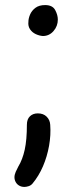

<svg xmlns="http://www.w3.org/2000/svg" viewBox="-20 -555 325 757"><path d="M76 182Q65 182 56 177Q47 172 42 163Q37 154 37 144Q37 134 42 122.5Q47 111 52 102Q69 74 77.5 35Q86 -4 86 -63Q86 -85 98 -96.5Q110 -108 129 -108Q151 -108 164 -95Q177 -82 178 -63Q181 -23 173.5 19.5Q166 62 149.5 100.5Q133 139 108 169Q102 176 93 179Q84 182 76 182ZM149 -413Q135 -414 121 -420.5Q107 -427 98.5 -439.5Q90 -452 92 -469Q92 -482 98.5 -497.5Q105 -513 119.5 -524Q134 -535 158 -535Q187 -535 197.5 -515.5Q208 -496 208 -478Q208 -452 191 -432.5Q174 -413 149 -413Z"/></svg>

Font: Playpen Sans Thai
Style: Regular
Weight: 400
Designer: Sirin Gunkloy, Laura Meseguer, Veronika Burian, José Scaglione
Foundry: TypeTogether
Version: Version 2.000